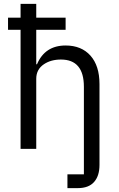

<svg xmlns="http://www.w3.org/2000/svg" viewBox="-20 -760 608 980"><path d="M324.2 129.9V200.2H377Q432.6 200.2 460.2 168.9Q487.8 137.7 487.8 82V-331.1Q487.8 -424.3 441.7 -476.1Q395.5 -527.8 314.9 -527.8Q209.5 -527.8 168.9 -432.1H165V-607.9H314.9V-669.9H165V-740.2H85V-669.9H21V-607.9H85V0H165V-357.9Q165 -405.8 204.1 -432.1Q239.7 -456.1 291 -456.1Q408.2 -456.1 408.2 -316.9V129.9Z"/></svg>

Font: Plexus Sans
Style: Regular
Weight: 400
Version: Version 2.001;PS 002.001;hotconv 1.0.70;makeotf.lib2.5.58329